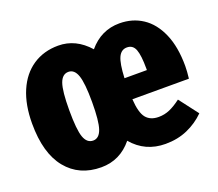

<svg xmlns="http://www.w3.org/2000/svg" viewBox="-100 -689 959 846"><g transform="rotate(-20 379.5 -266.5)"><path d="M737 -217H472Q476 -153 496 -128.5Q516 -104 555 -104Q582 -104 606.5 -114.5Q631 -125 660 -147L728 -58Q693 -23 646.5 -2.5Q600 18 543 18Q448 18 388 -53Q330 18 242 18Q139 18 79.5 -55Q20 -128 20 -267Q20 -355 47.5 -419Q75 -483 126 -517Q177 -551 245 -551Q327 -551 388 -482Q446 -551 532 -551Q593 -551 640 -520Q687 -489 714 -427Q741 -365 741 -275Q741 -251 737 -217ZM576 -323Q576 -385 565.5 -412.5Q555 -440 527 -440Q500 -440 487 -412Q474 -384 471 -316H576ZM301 -267Q301 -355 288.5 -391Q276 -427 248 -427Q219 -427 206.5 -391.5Q194 -356 194 -267Q194 -175 206.5 -140Q219 -105 248 -105Q276 -105 288.5 -141Q301 -177 301 -267Z"/></g></svg>

Font: Fira Sans Compressed ExtraBold
Style: Regular
Weight: 800
Width: 1
Designer: bBox Type GmbH & Carrois Corporate GbR & Edenspiekermann AG
Foundry: bBox Type GmbH & Carrois Corporate GbR & Edenspiekermann AG
Version: Version 4.301